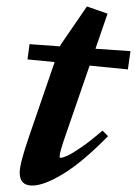

<svg xmlns="http://www.w3.org/2000/svg" viewBox="-20 -559 421 590"><path d="M79.1 11.2Q40.5 11.2 40.5 -28.3Q40.5 -56.6 69.8 -141.1L147.9 -368.2L64.5 -376.5L70.8 -423.3L164.6 -416.5L166 -420.9L247.1 -539.1L310.5 -517.1L273.4 -409.2L380.9 -401.9L373 -345.7L255.4 -357.4L182.6 -146.5Q163.1 -91.3 163.1 -77.6Q163.1 -74.2 167 -74.2Q173.3 -74.2 187.3 -80.6Q201.2 -86.9 230.5 -106.9Q259.8 -127 294.9 -157.7L312 -140.6Q234.4 -61.5 174.8 -25.1Q115.2 11.2 79.1 11.2Z"/></svg>

Font: Elstob
Style: Bold Italic
Weight: 700
Italic angle: -20°
Designer: Peter S. Baker
Version: Version 1.015